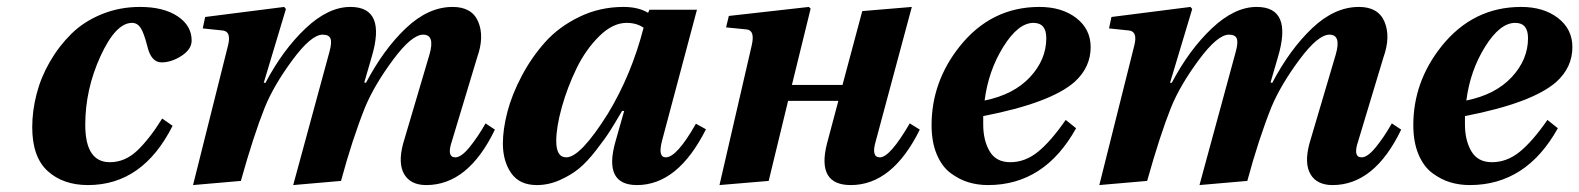

<svg xmlns="http://www.w3.org/2000/svg" viewBox="-20 -522 4557 554"><path d="M73 -155Q73 -202 85.5 -250.5Q98 -299 124 -344Q150 -389 186 -424.5Q222 -460 273.5 -481Q325 -502 384 -502Q452 -502 492.5 -475Q533 -448 533 -405Q533 -380 504 -361Q475 -342 446 -342Q416 -342 405 -389Q395 -428 385.5 -442Q376 -456 361 -456Q314 -456 270 -360Q226 -264 226 -162Q226 -54 297 -54Q341 -54 376.5 -88Q412 -122 448 -180L478 -159Q392 12 234 12Q162 12 117.5 -28.5Q73 -69 73 -155Z M537 12 638 -391Q648 -431 623 -434L565 -440L572 -473L800 -502L805 -496L741 -283H746Q796 -378 861.5 -440Q927 -502 991 -502Q1096 -502 1052 -356L1031 -284L1036 -283Q1087 -380 1151.5 -441Q1216 -502 1286 -502Q1342 -502 1360 -459Q1378 -416 1357 -357L1284 -115Q1268 -68 1294 -68Q1311 -68 1335 -97.5Q1359 -127 1381 -166L1408 -148Q1331 12 1210 12Q1165 12 1146.5 -19Q1128 -50 1143 -107L1219 -364Q1236 -422 1201 -422Q1168 -422 1114.5 -350Q1061 -278 1034 -214Q997 -122 964 0L826 12L931 -374Q938 -400 933.5 -411Q929 -422 911 -422Q878 -422 824 -349Q770 -276 744 -212Q712 -132 675 0Z M1431 -108Q1431 -149 1444 -199Q1457 -249 1485.5 -303Q1514 -357 1553.5 -401Q1593 -445 1652 -473.5Q1711 -502 1779 -502Q1822 -502 1850 -485L1854 -494H1991L1890 -115Q1878 -68 1901 -68Q1933 -68 1988 -165L2017 -149Q1936 12 1818 12Q1720 12 1756 -114L1781 -202H1775Q1754 -166 1740 -144Q1726 -122 1700 -88.5Q1674 -55 1651 -36Q1628 -17 1595.5 -2.5Q1563 12 1529 12Q1479 12 1455 -22.5Q1431 -57 1431 -108ZM1585 -115Q1585 -68 1614 -68Q1655 -68 1734 -194Q1802 -306 1837 -442Q1817 -456 1788 -456Q1748 -456 1709 -417.5Q1670 -379 1643.5 -324.5Q1617 -270 1601 -212.5Q1585 -155 1585 -115Z M2056 12 2149 -391Q2159 -434 2135 -437L2075 -443L2083 -476L2314 -502L2319 -497L2265 -277H2411L2468 -490L2611 -502L2507 -115Q2493 -68 2519 -68Q2548 -68 2605 -166L2634 -148Q2555 12 2435 12Q2336 12 2366 -107L2399 -231H2254L2198 0Z M2668 -161Q2668 -286 2749 -388Q2840 -502 2979 -502Q3044 -502 3085.5 -470Q3127 -438 3127 -386Q3127 -328 3081 -286Q3012 -225 2817 -187V-163Q2817 -117 2835.5 -85.5Q2854 -54 2895 -54Q2938 -54 2975 -84Q3012 -114 3055 -176L3085 -152Q2994 12 2831 12Q2801 12 2774.5 4Q2748 -4 2723 -22.5Q2698 -41 2683 -76.5Q2668 -112 2668 -161ZM2821 -232Q2905 -249 2952 -299.5Q2999 -350 2999 -412Q2999 -456 2962 -456Q2918 -456 2875 -387Q2832 -318 2821 -232Z M3152 12 3253 -391Q3263 -431 3238 -434L3180 -440L3187 -473L3415 -502L3420 -496L3356 -283H3361Q3411 -378 3476.5 -440Q3542 -502 3606 -502Q3711 -502 3667 -356L3646 -284L3651 -283Q3702 -380 3766.5 -441Q3831 -502 3901 -502Q3957 -502 3975 -459Q3993 -416 3972 -357L3899 -115Q3883 -68 3909 -68Q3926 -68 3950 -97.5Q3974 -127 3996 -166L4023 -148Q3946 12 3825 12Q3780 12 3761.5 -19Q3743 -50 3758 -107L3834 -364Q3851 -422 3816 -422Q3783 -422 3729.5 -350Q3676 -278 3649 -214Q3612 -122 3579 0L3441 12L3546 -374Q3553 -400 3548.5 -411Q3544 -422 3526 -422Q3493 -422 3439 -349Q3385 -276 3359 -212Q3327 -132 3290 0Z M4058 -161Q4058 -286 4139 -388Q4230 -502 4369 -502Q4434 -502 4475.5 -470Q4517 -438 4517 -386Q4517 -328 4471 -286Q4402 -225 4207 -187V-163Q4207 -117 4225.5 -85.5Q4244 -54 4285 -54Q4328 -54 4365 -84Q4402 -114 4445 -176L4475 -152Q4384 12 4221 12Q4191 12 4164.5 4Q4138 -4 4113 -22.5Q4088 -41 4073 -76.5Q4058 -112 4058 -161ZM4211 -232Q4295 -249 4342 -299.5Q4389 -350 4389 -412Q4389 -456 4352 -456Q4308 -456 4265 -387Q4222 -318 4211 -232Z"/></svg>

Font: Lingua Franca
Style: Bold Italic
Weight: 700
Italic angle: -13°
Version: Version 1.19